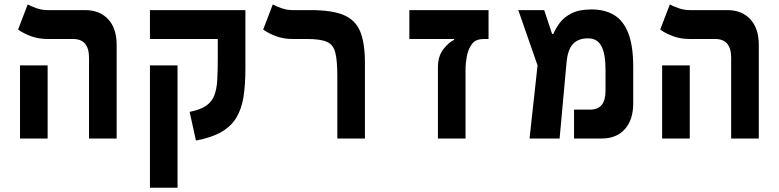

<svg xmlns="http://www.w3.org/2000/svg" viewBox="-20 -632 3556 876"><path d="M386.2 0V-368.2Q386.2 -454.1 313.5 -454.1H197.3Q155.8 -454.1 121.3 -466.8Q86.9 -479.5 62.5 -497.1L106.4 -611.8Q117.7 -605 143.8 -595.5Q169.9 -585.9 196.8 -585.9H368.2Q435.1 -585.9 473.6 -544.2Q512.2 -502.4 512.2 -428.2V0ZM71.3 0V-333.5H197.3V0Z M1099.6 -585.9V-318.4Q1099.6 -246.1 1091.1 -190.9Q1082.5 -135.7 1058.8 -95.9Q1035.2 -56.2 990.7 -30.3Q946.3 -4.4 874 9.3L845.2 -121.6Q893.6 -131.3 919.9 -149.2Q946.3 -167 957.5 -196Q968.8 -225.1 971.2 -267.3Q973.6 -309.6 973.6 -367.2V-454.1H664.1V-585.9ZM790 224.6H664.1V-333.5H790Z M1645 -345.2V0H1519V-285.2Q1519 -356 1509.8 -392.3Q1500.5 -428.7 1470.9 -441.4Q1441.4 -454.1 1380.4 -454.1H1315.4Q1273.9 -454.1 1239.5 -466.8Q1205.1 -479.5 1180.7 -497.1L1224.6 -611.8Q1235.8 -605 1262 -595.5Q1288.1 -585.9 1314.9 -585.9H1398.4Q1494.1 -585.9 1547.9 -563.5Q1601.6 -541 1623.3 -488.5Q1645 -436 1645 -345.2Z M2209 -585.9V-454.1H2181.2L2183.1 -453.6Q2149.4 -453.6 2132.6 -430.2Q2115.7 -406.7 2109.9 -374.5Q2104 -342.3 2104 -315.4V0H1978V-324.7Q1978 -375.5 2002.9 -407.5Q2027.8 -439.5 2052.2 -450.2V-454.1H1847.7V-585.9Z M2396 0 2432.6 -333.5 2344.7 -585.9H2462.9L2499 -477.1H2504.4Q2514.6 -501 2533.4 -526.9Q2552.2 -552.7 2586.9 -570.8Q2621.6 -588.9 2678.7 -588.9Q2739.3 -588.9 2781.7 -563.5Q2824.2 -538.1 2846.7 -480.5Q2869.1 -422.9 2869.1 -325.7V-160.6Q2869.1 -85.4 2830.8 -42.7Q2792.5 0 2725.1 0H2599.1V-131.8H2672.4Q2742.7 -131.8 2742.7 -217.8V-313.5Q2742.7 -386.2 2723.9 -421.6Q2705.1 -457 2663.1 -457Q2618.2 -457 2594.2 -431.4Q2570.3 -405.8 2564.9 -347.7L2533.2 0Z M3315.9 0V-368.2Q3315.9 -454.1 3243.2 -454.1H3127Q3085.4 -454.1 3051 -466.8Q3016.6 -479.5 2992.2 -497.1L3036.1 -611.8Q3047.4 -605 3073.5 -595.5Q3099.6 -585.9 3126.5 -585.9H3297.9Q3364.7 -585.9 3403.3 -544.2Q3441.9 -502.4 3441.9 -428.2V0ZM3001 0V-333.5H3127V0Z"/></svg>

Font: CaskaydiaMono NF
Style: Bold
Weight: 700
Designer: Aaron Bell
Foundry: Saja Typeworks
Version: Version 2111.001; ttfautohint (v1.8.4);Nerd Fonts 3.1.1